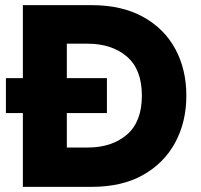

<svg xmlns="http://www.w3.org/2000/svg" viewBox="-20 -727 783 747"><path d="M336 0H69V-287H3V-423H69V-707H336Q454 -707 536.5 -661.5Q619 -616 662 -536.5Q705 -457 705 -355Q705 -253 662 -173Q619 -93 537 -46.5Q455 0 336 0ZM321 -153Q415 -153 473.5 -203Q532 -253 532 -355Q532 -457 473.5 -507Q415 -557 321 -557H240V-423H396V-287H240V-153Z"/></svg>

Font: Ulagadi Sans
Style: Bold
Weight: 700
Designer: Ninad Kale (Devanagari), Jonny Pinhorn (Latin)
Foundry: Indian Type Foundry
Version: Version 3.01;March 29, 2020;FontCreator 12.0.0.2522 64-bit; 